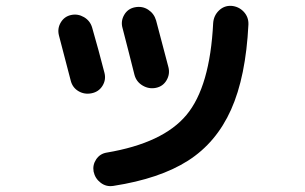

<svg xmlns="http://www.w3.org/2000/svg" viewBox="-20 -598 1040 654"><path d="M767.6 -578.1Q793 -576.2 810.1 -558.1Q827.1 -540 826.2 -514.6Q817.4 -336.9 767.1 -224.6Q716.8 -112.3 620.6 -50.8Q524.4 10.7 366.2 35.2Q341.8 39.1 322.8 24.4Q303.7 9.8 298.8 -13.7Q294.9 -36.1 307.6 -55.2Q320.3 -74.2 342.8 -78.1Q535.2 -110.4 615.2 -206.5Q695.3 -302.7 706.1 -519.5Q708 -544.9 725.6 -562Q743.2 -579.1 767.6 -578.1ZM220.7 -324.2Q210 -367.2 180.7 -477.5Q174.8 -501 187 -521.5Q199.2 -542 222.2 -546.9Q245.1 -551.8 266.1 -539.6Q287.1 -527.3 293.9 -503.9Q316.4 -425.8 335.9 -349.6Q341.8 -326.2 329.1 -305.7Q316.4 -285.2 292 -280.3Q267.6 -275.4 247.1 -287.6Q226.6 -299.8 220.7 -324.2ZM397.5 -502Q390.6 -525.4 402.8 -546.9Q415 -568.4 439.5 -573.2Q464.8 -578.1 484.9 -564.9Q504.9 -551.8 511.7 -528.3Q525.4 -477.5 553.7 -369.1Q559.6 -345.7 547.4 -324.7Q535.2 -303.7 511.2 -298.8Q487.3 -293.9 465.8 -306.6Q444.3 -319.3 438 -343.3Q431.6 -367.2 418.5 -420.4Q405.3 -473.6 397.5 -502Z"/></svg>

Font: Rounded-X Mgen+ 1mn bold
Style: Bold
Weight: 700
Designer: [Source Han Sans]
Ryoko NISHIZUKA  (kana & ideographs); Paul D. Hunt (Latin, Greek & Cyrillic); Wenlong ZHANG  (bopomofo
Version: Version 1.059.20150602